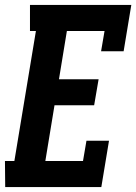

<svg xmlns="http://www.w3.org/2000/svg" viewBox="-27 -755 550 775"><path d="M-6 0 -7 -105H31L118 -630H94V-735H503L472 -548H381L395 -630H243L211 -435H371L353 -330H193L156 -105H308L322 -187H413L382 0Z"/></svg>

Font: Iosevka Curly Slab Extrabold
Style: Italic
Weight: 800
Italic angle: -9°
Monospace: yes
Designer: Belleve Invis
Foundry: Belleve Invis
Version: Version 22.1.2; ttfautohint (v1.8.4)